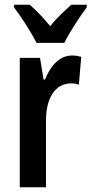

<svg xmlns="http://www.w3.org/2000/svg" viewBox="-20 -786 384 806"><path d="M133 -606H250C271 -649 314 -715 344 -755V-766H279C250 -738 222 -716 191 -676C162 -712 128 -746 105 -766H39V-755C71 -713 114 -646 133 -606ZM282 -553C229 -553 191 -508 169 -452H163L148 -543H63V0H173V-280C173 -372 210 -436 279 -436C287 -436 302 -435 311 -430L321 -547C305 -552 293 -553 282 -553Z"/></svg>

Font: Noto Sans Sinhala UI ExtraCondensed SemiBold
Style: Regular
Weight: 600
Width: 2
Designer: Jelle Bosma - Monotype Design Team
Foundry: Monotype Imaging Inc.
Version: Version 2.006